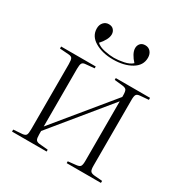

<svg xmlns="http://www.w3.org/2000/svg" viewBox="-170 -864 951 995"><g transform="rotate(30 306.0 -366.5)"><path d="M40 0V-12L94 -16Q110 -18 115 -26Q120 -34 120 -60V-449Q120 -475 115 -483.5Q110 -492 94 -493L40 -497V-509H247V-498L194 -493Q179 -492 174 -483Q169 -474 169 -450V-105L445 -441V-451Q445 -474 439.5 -482.5Q434 -491 414 -493L367 -498V-509H572V-497L524 -493Q505 -492 499.5 -483.5Q494 -475 494 -452V-57Q494 -35 499.5 -26.5Q505 -18 524 -16L572 -12V0H367V-11L414 -16Q434 -18 439.5 -26.5Q445 -35 445 -58V-415L169 -78V-59Q169 -35 174 -26.5Q179 -18 194 -16L247 -11V0ZM306 -585Q242 -585 197.5 -611Q153 -637 153 -683Q153 -705 165.5 -719Q178 -733 197 -733Q216 -733 226 -721.5Q236 -710 236 -694Q236 -678 226 -659.5Q216 -641 200 -624Q217 -608 249 -601.5Q281 -595 306 -595Q331 -595 363 -601.5Q395 -608 412 -624Q396 -641 386 -659.5Q376 -678 376 -694Q376 -710 386 -721.5Q396 -733 415 -733Q435 -733 447 -719Q459 -705 459 -683Q459 -637 415 -611Q371 -585 306 -585Z"/></g></svg>

Font: Literata 72pt ExtraLight
Style: Regular
Weight: 200
Designer: Latin by Veronika Burian and Jose Scaglione. Greek by Irene Vlachou. Cyrillic by Vera Evstafieva.
Foundry: TypeTogether
Version: Version 3.002